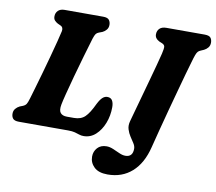

<svg xmlns="http://www.w3.org/2000/svg" viewBox="-94 -811 1281 1138"><g transform="rotate(10 546.0 -242.0)"><path d="M348.5 0H52.5Q25.5 0 16 -12Q6.5 -24 7 -42Q7 -58.5 17 -70.8Q27 -83 41.5 -90L59.5 -97Q74 -103 80.2 -113.2Q86.5 -123.5 93.5 -147.5Q100.5 -171 113.2 -214.5Q126 -258 140.8 -310.5Q155.5 -363 169.8 -415.2Q184 -467.5 194.8 -509.5Q205.5 -551.5 210 -572.5Q214.5 -596.5 197 -604.5L178.5 -613Q166.5 -619.5 159 -628.2Q151.5 -637 151.5 -651.5Q151.5 -673 165.2 -686.5Q179 -700 204.5 -700H436Q463 -700 472.2 -688Q481.5 -676 481.5 -658.5Q481.5 -640.5 471.2 -628.5Q461 -616.5 448 -610.5L427 -602.5Q416 -598.5 410 -590.5Q404 -582.5 397 -561Q381 -508 362.5 -444.2Q344 -380.5 327.2 -319.2Q310.5 -258 298.5 -211.2Q286.5 -164.5 283 -145Q276 -109 288.2 -94Q300.5 -79 327 -79H370Q411.5 -79 436 -102.5Q460.5 -126 487.5 -184Q502 -212.5 515.2 -224.2Q528.5 -236 543.5 -236Q564.5 -236 573.5 -221Q582.5 -206 582.5 -181Q582.5 -129.5 565 -84.5Q547.5 -39.5 516.5 -11.2Q485.5 17 444.5 17Q430 17 417.8 12.8Q405.5 8.5 389.8 4.2Q374 0 348.5 0ZM997 -520Q990 -497.5 977.2 -451.2Q964.5 -405 948 -345Q931.5 -285 914.2 -220.5Q897 -156 881.2 -95.5Q865.5 -35 854 11Q829.5 111 770.2 163.8Q711 216.5 623.5 216.5Q569.5 216.5 542.5 190.5Q515.5 164.5 515.5 127.5Q515.5 97 535.2 75Q555 53 590.5 53Q609.5 53 630.5 62Q651.5 71 671.5 80Q691.5 89 708.5 89Q753 89 753 39Q753 23.5 742.5 7.2Q732 -9 719.8 -27.5Q707.5 -46 700.5 -68.5Q693.5 -91 701 -118Q704.5 -130.5 715.2 -169.5Q726 -208.5 740.8 -261.8Q755.5 -315 771 -370.8Q786.5 -426.5 799 -473.2Q811.5 -520 817.5 -545Q825 -577 823.5 -588Q822 -599 807.5 -605.5L789.5 -613Q762.5 -626.5 762.5 -651.5Q762.5 -673 776.2 -686.5Q790 -700 817 -700H1047Q1074.5 -700 1083.5 -688.5Q1092.5 -677 1092.5 -659Q1092.5 -641 1082.5 -629Q1072.5 -617 1059 -610.5L1040.5 -602.5Q1030.5 -598.5 1024.5 -592.2Q1018.5 -586 1012.5 -570Q1006.5 -554 997 -520Z"/></g></svg>

Font: Fraunces 9pt SuperSoft
Style: Bold Italic
Weight: 700
Italic angle: -16°
Version: Version 1.000;[b76b70a41]